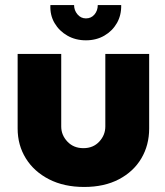

<svg xmlns="http://www.w3.org/2000/svg" viewBox="-20 -729 654 762"><path d="M314 13Q234 13 174.5 -17.5Q115 -48 82.5 -100.5Q50 -153 50 -219V-515H223V-227Q223 -193 247.5 -167Q272 -141 311 -141Q350 -141 374 -167Q398 -193 398 -227V-515H572V-219Q572 -153 541 -100.5Q510 -48 452 -17.5Q394 13 314 13ZM321 -569Q280 -569 247.5 -587.5Q215 -606 196.5 -637.5Q178 -669 180 -709H274Q274 -688 287.5 -672Q301 -656 321 -656Q342 -656 355 -671.5Q368 -687 368 -709H461Q462 -669 444 -637.5Q426 -606 394 -587.5Q362 -569 321 -569Z"/></svg>

Font: MuseoModerno ExtraBold
Style: Regular
Weight: 800
Designer: Pablo Cosgaya, Héctor Gatti, Marcela Romero, and the Authors of The MuseoModerno Project.
Foundry: Omnibus-Type Team
Version: Version 1.001